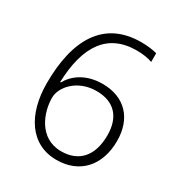

<svg xmlns="http://www.w3.org/2000/svg" viewBox="-173 -846 917 977"><g transform="rotate(30 285.5 -357.5)"><path d="M62 -304C62 -121 146 10 299 10C436 10 519 -84 519 -228C519 -362 439 -443 311 -443C211 -443 150 -394 122 -343H118C125 -556 204 -677 376 -677C411 -677 444 -672 468 -663V-714C443 -721 409 -725 375 -725C155 -725 62 -559 62 -304ZM298 -40C167 -40 122 -170 122 -253C122 -318 192 -396 302 -396C409 -396 462 -332 462 -228C462 -106 401 -40 298 -40Z"/></g></svg>

Font: Noto Sans Meetei Mayek Light
Style: Regular
Weight: 300
Designer: Monotype Design Team and Neelakash Kshetrimayum
Foundry: Monotype Imaging Inc.
Version: Version 2.002